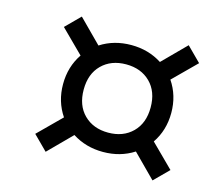

<svg xmlns="http://www.w3.org/2000/svg" viewBox="-84 -749 835 750"><g transform="rotate(15 333.5 -374.5)"><path d="M473 -475.9Q435.5 -513 375 -513Q314.5 -513 277 -475.9Q239.6 -438.8 239.6 -375Q239.6 -311.2 277 -274.1Q314.5 -237 375 -237Q435.5 -237 473 -274.1Q510.4 -311.2 510.4 -375Q510.4 -438.8 473 -475.9ZM101.6 -591.1 158.9 -648.4 250.7 -556Q305.3 -591.1 375 -591.1Q444.7 -591.1 499.3 -556L591.1 -648.4L648.4 -591.1L556.6 -500Q593.8 -445.3 593.8 -375Q593.8 -304.7 556.6 -250L648.4 -158.9L591.1 -101.6L499.3 -194Q444.7 -158.9 375 -158.9Q305.3 -158.9 250.7 -194L158.9 -101.6L101.6 -158.9L193.4 -250Q156.2 -304.7 156.2 -375Q156.2 -445.3 193.4 -500Z"/></g></svg>

Font: Monoid
Style: Regular
Weight: 400
Width: 4
Monospace: yes
Designer: Andreas Larsen (@larsenwork)
Version: Version 0.61